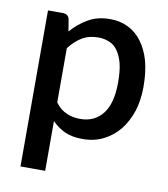

<svg xmlns="http://www.w3.org/2000/svg" viewBox="-79 -587 721 823"><g transform="rotate(10 282.0 -175.5)"><path d="M172.9 -364.3V-127.9Q195.8 -98.1 222.7 -87.4Q249 -75.7 281.7 -75.7Q344.2 -75.7 379.9 -121.6Q415 -167 415 -258.3Q415 -306.2 407.2 -338.9Q399.4 -370.1 383.8 -393.1Q369.6 -414.1 347.7 -423.3Q325.2 -433.1 298.8 -433.1Q257.8 -433.1 228.5 -415.5Q198.2 -397.5 172.9 -364.3ZM158.7 -489.3 167.5 -436Q199.2 -473.1 240.7 -496.6Q280.3 -519.5 335 -519.5Q378.9 -519.5 413.1 -502.4Q448.7 -484.9 473.1 -452.1Q498.5 -418.5 512.2 -370.6Q525.4 -321.8 525.4 -258.3Q525.4 -202.1 510.7 -153.3Q494.1 -103.5 466.3 -68.8Q439 -34.2 397.5 -13.2Q357.4 7.3 306.2 7.3Q261.2 7.3 230 -6.8Q199.2 -20.5 172.9 -46.9V169.4H65.4V-509.8H130.4Q152.8 -509.8 158.7 -489.3Z"/></g></svg>

Font: Lato-SemiBold
Style: Regular
Weight: 500
Designer: Lukasz Dziedzic with Adam Twardoch and Botio Nikoltchev
Foundry: tyPoland Lukasz Dziedzic
Version: ""